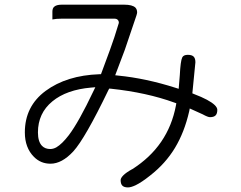

<svg xmlns="http://www.w3.org/2000/svg" viewBox="-20 -756 1040 830"><path d="M197.3 -111.8Q175.3 -111.8 162.1 -125Q144 -143.1 144 -183.6Q144 -266.6 206.5 -317.9Q267.6 -368.2 374 -377.4L392.1 -378.9L384.3 -362.8Q320.3 -228 277.3 -171.4Q248 -133.3 223.6 -119.1Q210.4 -111.8 197.3 -111.8ZM572.8 -702.1Q572.8 -715.3 565.4 -723.1Q552.2 -735.8 516.6 -735.8H247.1Q223.1 -735.8 213.4 -726.1Q206.5 -719.2 206.5 -705.6V-671.9Q222.2 -675.3 247.1 -675.3H474.6Q483.9 -675.3 488.8 -670.4Q493.7 -665.5 493.7 -658.2V-656.7L474.6 -595.7Q465.8 -566.9 416.5 -435.1H409.7Q268.1 -430.2 176.8 -362.8Q87.4 -296.4 87.4 -183.6Q87.4 -117.2 127 -77.6Q156.2 -48.3 198.2 -48.3Q247.6 -48.3 296.9 -101.6Q347.7 -157.2 448.7 -366.7L452.1 -373L459 -372.6Q614.7 -356 733.9 -312.5L742.2 -309.6L740.7 -300.8Q707.5 -123.5 551.3 -24.4H550.8Q525.4 -10.3 513.4 1.7Q501.5 13.7 501.5 22.5Q501.5 39.1 509 46.6Q516.6 54.2 533.2 54.2Q545.9 54.2 565.9 44.9Q592.3 32.2 628.9 2.9Q695.3 -48.8 736.3 -116.7Q777.3 -184.6 797.9 -274.9L800.3 -287.1L856.4 -261.7Q878.4 -249.5 887.7 -249.5Q904.3 -249.5 911.9 -257.1Q919.4 -264.6 919.4 -281.2Q919.4 -290.5 908.7 -301.3Q885.3 -324.2 818.4 -349.6L811.5 -352.5L824.7 -486.8Q824.7 -503.9 816.9 -511.5Q809.1 -519 792 -519Q772.9 -519 767.6 -507.3Q760.3 -491.7 757.3 -431.2L752.4 -372.1L740.2 -376Q610.4 -417.5 491.2 -429.2L478 -430.7L519.5 -540.5L562 -666Q566.9 -679.2 569.8 -689Q572.8 -698.7 572.8 -702.1Z"/></svg>

Font: YuPearl-ExtraLight
Style: ExtraLight
Weight: 200
Designer: Max Yao
Foundry: Max-Everyday
Version: Version 1.011; ttfautohint (v1.8.3)